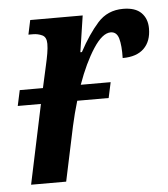

<svg xmlns="http://www.w3.org/2000/svg" viewBox="-45 -587 549 627"><g transform="rotate(-5 230.0 -273.0)"><path d="M11 -260 22 -311H98L114 -383Q119 -405 122 -422.5Q125 -440 125 -454Q125 -476 111 -482.5Q97 -489 81 -489H66L76 -536H248L230 -417H235Q265 -473 297.5 -509.5Q330 -546 381 -546Q421 -546 440.5 -526.5Q460 -507 460 -475Q460 -433 436 -409.5Q412 -386 366 -386Q367 -427 360.5 -450Q354 -473 334 -473Q307 -473 277 -427Q247 -381 222 -311H320L309 -260H206Q194 -220 185 -179L147 0H32L87 -260Z"/></g></svg>

Font: Noto Serif ExtraCondensed SemiBold
Style: Italic
Weight: 600
Width: 2
Italic angle: -12°
Designer: Monotype Design Team
Foundry: Monotype Imaging Inc.
Version: Version 2.013